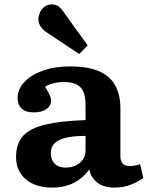

<svg xmlns="http://www.w3.org/2000/svg" viewBox="-20 -839 676 873"><path d="M217 14Q141 14 97 -24Q53 -62 53 -125Q53 -185.5 84.7 -220.8Q116.5 -256 186.2 -272.5Q256 -289 369 -293V-361Q369 -391.5 361.7 -415Q354.5 -438.5 333.3 -452.2Q312 -466 270.5 -466Q245 -466 221.8 -460Q198.5 -454 185 -444Q195 -428.5 201 -416.7Q207 -405 209.8 -396.5Q212.5 -388 212.5 -382Q212.5 -358.5 191.5 -343.2Q170.5 -328 133.5 -328Q97 -328 78.5 -345.2Q60 -362.5 60 -393Q60 -433 90.5 -465.7Q121 -498.5 174.8 -517.8Q228.5 -537 297.5 -537Q381.5 -537 432 -514.3Q482.5 -491.5 505 -448.5Q527.5 -405.5 527.5 -345V-129Q527.5 -108.5 537 -96.3Q546.5 -84 570 -84Q583 -84 594 -86.3Q605 -88.5 617 -92.5L631.5 -30.5Q611.5 -14 576.5 0Q541.5 14 502 14Q451.5 14 422.8 -8.5Q394 -31 385.5 -68.5Q369.5 -45.5 346 -26.8Q322.5 -8 290.5 3Q258.5 14 217 14ZM279 -77Q305 -77 325.3 -86.8Q345.5 -96.5 357.2 -114.3Q369 -132 369 -154.5V-221Q314 -221 279.3 -212.7Q244.5 -204.5 227.8 -187.5Q211 -170.5 211 -142.5Q211 -113 228.5 -95Q246 -77 279 -77ZM340 -593.5 192 -692Q172.5 -705 163.5 -720.3Q154.5 -735.5 154.5 -751.5Q154.5 -765 160.8 -780.5Q167 -796 181 -807.5Q195 -819 216 -819Q230.5 -819 242.3 -812.5Q254 -806 267 -787.5L378.5 -632.5Z"/></svg>

Font: Literata Variable Black
Style: Regular
Weight: 900
Designer: Latin by Veronika Burian and Jose Scaglione. Greek by Irene Vlachou. Cyrillic by Vera Evstafieva.
Foundry: TypeTogether
Version: Version 3.021